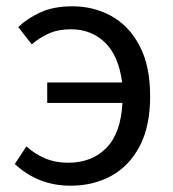

<svg xmlns="http://www.w3.org/2000/svg" viewBox="-20 -577 549 610"><path d="M81 -436 38 -491Q66 -518 108 -537.5Q150 -557 210 -557Q278 -557 334 -526Q390 -495 423.5 -431.5Q457 -368 457 -271Q457 -176 424 -113Q391 -50 334 -18.5Q277 13 204 13Q101 13 27 -56L64 -112Q90 -88 123 -74Q156 -60 196 -60Q272 -60 318 -107Q364 -154 369 -250H130V-315H368Q357 -400 313.5 -442Q270 -484 205 -484Q165 -484 135 -470.5Q105 -457 81 -436Z"/></svg>

Font: Noto Sans CJK KR Regular (TTF)
Style: Regular
Weight: 400
Designer: Ryoko NISHIZUKA 西塚涼子 (kana & ideographs); Paul D. Hunt (Latin, Greek & Cyrillic); Wenlong ZHANG 张文龙 (bopomofo); Sandoll 
Foundry: Adobe Systems Incorporated
Version: Version 1.004;PS 1.004;hotconv 1.0.82;makeotf.lib2.5.63406